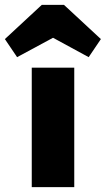

<svg xmlns="http://www.w3.org/2000/svg" viewBox="-79 -766 433 786"><path d="M51 0V-489H225V0ZM-9 -532 -59 -606 92 -746H183L334 -606L284 -532L69 -649L206 -648Z"/></svg>

Font: Outfit Thin ExtraBold
Style: Regular
Weight: 800
Version: Version 1.100;gftools[0.9.27]